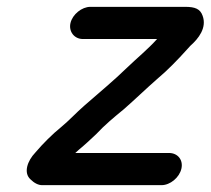

<svg xmlns="http://www.w3.org/2000/svg" viewBox="-20 -529 616 561"><path d="M222 -415H439C411 -384 381 -360 352 -332C312 -293 267 -256 226 -220C203 -200 181 -176 159 -158C133 -137 105 -109 83 -83C60 -59 48 -24 69 -5C80 6 92 12 103 12H452C477 12 504 -10 510 -36C516 -62 499 -82 474 -82H200C204 -85 207 -89 211 -92C228 -106 244 -121 261 -137C285 -163 315 -188 342 -210C373 -237 408 -271 439 -298C469 -323 500 -355 526 -384L536 -395C560 -416 585 -448 572 -483C565 -503 550 -509 521 -509H244C219 -509 192 -487 186 -462C180 -437 197 -415 222 -415Z"/></svg>

Font: Electronic
Style: ExBlkIt
Weight: 900
Version: Version 1.011